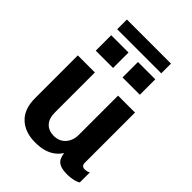

<svg xmlns="http://www.w3.org/2000/svg" viewBox="-245 -966 1090 1090"><g transform="rotate(45 300.0 -421.0)"><path d="M242 10Q161 10 112.5 -35Q64 -80 64 -169V-511H201V-192Q201 -141 225.5 -116Q250 -91 291 -91Q319 -91 340.5 -104Q362 -117 374.5 -141Q387 -165 387 -195V-511H523V-110Q523 -94 530 -87.5Q537 -81 548 -81Q557 -81 565 -82.5Q573 -84 582 -90V-9Q569 0 545.5 5Q522 10 500 10Q461 10 440.5 0.5Q420 -9 412 -25.5Q404 -42 401 -64Q387 -42 366 -25.5Q345 -9 314.5 0.5Q284 10 242 10ZM117 -774V-852H471V-774ZM471 -602H332V-726H471ZM256 -602H117V-726H256Z"/></g></svg>

Font: Chivo Mono Medium SemiBold
Style: Regular
Weight: 600
Monospace: yes
Version: Version 1.008